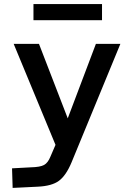

<svg xmlns="http://www.w3.org/2000/svg" viewBox="-20 -686 654 941"><path d="M570 -471 331 109Q304 174 269 200Q234 226 164 229L42 235L39 139L132 134Q177 133 196 122.5Q215 112 227 82L252 24L47 -471H171L312 -106L450 -471ZM480 -587H144V-666H480Z"/></svg>

Font: Intel One Mono Medium
Style: Regular
Weight: 500
Monospace: yes
Designer: Fred Shallcrass
Foundry: Frere-Jones Type LLC
Version: Version 1.400;hotconv 1.1.0;makeotfexe 2.6.0;FJTRelease1.4